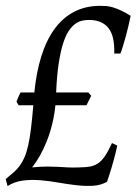

<svg xmlns="http://www.w3.org/2000/svg" viewBox="-41 -623 468 658"><path d="M255.4 -262.2H148.9Q145.5 -228.5 137.9 -197.8Q130.4 -167 119.6 -139.9Q108.9 -112.8 95.9 -89.8Q83 -66.9 69.3 -49.3Q99.6 -52.2 119.6 -52.2Q139.6 -52.2 156.5 -51.3Q173.3 -50.3 190.7 -49.3Q208 -48.3 232.4 -49.3Q252.9 -49.8 267.6 -52.2Q282.2 -54.7 294.7 -63Q307.1 -71.3 318.4 -87.6Q329.6 -104 342.8 -132.8L360.8 -124Q356.4 -103 351.3 -83.7Q346.2 -64.5 341.3 -48.1Q336.4 -31.7 332.3 -19.5Q328.1 -7.3 325.7 0Q304.2 12.2 277.3 13.7Q250.5 15.1 220.5 11.7Q190.4 8.3 158.9 2.7Q127.4 -2.9 96.7 -5.4Q65.9 -7.8 37.4 -4.2Q8.8 -0.5 -15.1 14.6L-21.5 -9.3Q-6.3 -21.5 5.6 -32.2Q17.6 -43 26.9 -55.4Q36.1 -67.9 43.2 -84.5Q50.3 -101.1 55.7 -125Q61 -148.9 65.2 -182.4Q69.3 -215.8 73.2 -262.2H22.9L15.6 -274.4Q18.1 -281.7 21.7 -290Q25.4 -298.3 29.3 -306.2H76.7Q83.5 -375.5 100.8 -430.7Q118.2 -485.8 146.2 -524.2Q174.3 -562.5 213.4 -582.8Q252.4 -603 302.7 -603Q314.5 -603 325 -602.1Q335.4 -601.1 347.2 -597.4Q358.9 -593.8 373.3 -587.2Q387.7 -580.6 406.7 -568.8Q404.3 -556.2 400.1 -538.1Q396 -520 390.9 -501.2Q385.7 -482.4 380.6 -465.6Q375.5 -448.7 371.6 -439.5H350.6Q352.5 -500 330.3 -527.3Q308.1 -554.7 263.7 -554.7Q252 -554.7 240 -552Q228 -549.3 216.3 -540.8Q204.6 -532.2 193.8 -515.9Q183.1 -499.5 174.6 -471.9Q166 -444.3 159.9 -403.6Q153.8 -362.8 151.4 -306.2H261.7L271.5 -294.9Z"/></svg>

Font: Gentium Plus APac
Style: Italic
Weight: 400
Italic angle: -8°
Designer: J. Victor Gaultney, Annie Olsen, Iska Routamaa, Becca Hirsbrunner
Foundry: SIL International
Version: Version 5.000